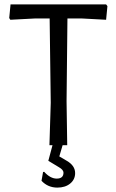

<svg xmlns="http://www.w3.org/2000/svg" viewBox="-20 -661 530 874"><path d="M265 0 250 51 284 71Q322 93 322 127Q322 156 299.5 174.5Q277 193 241 193Q198 193 169 162L176 122L181 121Q209 152 238 152Q269 152 269 125Q269 112 248 100L200 71L219 0H205L211 -193L206 -577H141L27 -571L22 -579L28 -641H463L469 -633L463 -571L351 -577H287L283 -200L286 0Z"/></svg>

Font: Alegreya Sans SC
Style: Regular
Weight: 400
Designer: Juan Pablo del Peral
Foundry: Huerta Tipografica
Version: Version 2.007